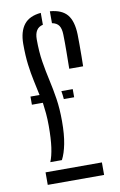

<svg xmlns="http://www.w3.org/2000/svg" viewBox="-90 -856 566 906"><g transform="rotate(-10 193.0 -402.5)"><path d="M258.5 -522Q259 -560.5 259.5 -603.8Q260 -647 259 -685Q258.5 -714 248.5 -728.8Q238.5 -743.5 215.5 -748V-805Q272 -800.5 297.8 -769.8Q323.5 -739 325.5 -675Q326 -656 326 -627.2Q326 -598.5 325.8 -569.8Q325.5 -541 325 -522ZM94 -103.5Q105 -130 110.8 -171.2Q116.5 -212.5 116.5 -273Q116.5 -306 114 -333.5Q111.5 -361 108 -385.5H55.5V-424.5H99Q91.5 -460.5 83.8 -496.2Q76 -532 70.5 -575Q65 -618 65 -675.5Q65.5 -734.5 91 -767.2Q116.5 -800 172 -805V-748Q131.5 -739.5 131.5 -685Q131.5 -625.5 139.2 -577.5Q147 -529.5 157 -485.2Q167 -441 174.5 -392.8Q182 -344.5 182 -284.5Q182 -220.5 173.2 -176.2Q164.5 -132 149.5 -103.5ZM208.5 -385.5Q207 -405.5 203.5 -424.5H258V-385.5ZM63.5 0V-60H333.5V0Z"/></g></svg>

Font: Big Shoulders Stencil Display
Style: Regular
Weight: 400
Designer: Patric King
Foundry: XO Type Co
Version: Version 1.000